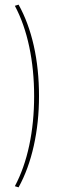

<svg xmlns="http://www.w3.org/2000/svg" viewBox="-20 -727 251 827"><path d="M127 -313Q127 -426 106 -525.5Q85 -625 44 -702L60 -707Q103 -630 125.5 -530Q148 -430 148 -313Q148 -200 125.5 -99Q103 2 60 80L44 75Q85 -2 106 -101Q127 -200 127 -313Z"/></svg>

Font: Blinker Thin
Style: Regular
Weight: 100
Designer: Juergen Huber
Foundry: supertype
Version: Version 1.017;hotconv 1.0.117;makeotfexe 2.5.65602